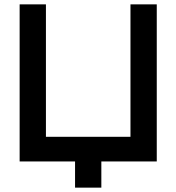

<svg xmlns="http://www.w3.org/2000/svg" viewBox="-20 -740 808 880"><path d="M324 120H444.5V0H698.5V-720H578V-113H190.5V-720H70V0H324Z"/></svg>

Font: Manrope
Style: Bold
Weight: 700
Designer: Mikhail Sharanda
Foundry: Mikhail Sharanda
Version: Version 4.505;FEAKit 1.0